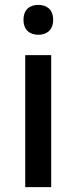

<svg xmlns="http://www.w3.org/2000/svg" viewBox="-20 -764 312 784"><path d="M137 -744C103 -744 76 -727 76 -683C76 -640 103 -622 137 -622C169 -622 197 -640 197 -683C197 -727 169 -744 137 -744ZM189 -539H83V0H189Z"/></svg>

Font: Noto Sans Arabic UI Md
Style: Regular
Weight: 500
Designer: Monotype Design Team, Nadine Chahine and Nizar Qandah
Foundry: Monotype Imaging Inc.
Version: Version 2.010